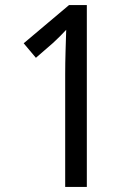

<svg xmlns="http://www.w3.org/2000/svg" viewBox="-20 -734 540 754"><path d="M236 0V-443Q236 -485 237.5 -535Q239 -585 240 -617Q227 -603 217 -593Q207 -583 189 -566L121 -507L73 -564L251 -714H321V0Z"/></svg>

Font: Noto Sans Bengali UI SemiCondensed
Style: Regular
Weight: 400
Width: 4
Designer: Jelle Bosma - Monotype Design Team
Foundry: Monotype Imaging Inc.
Version: Version 2.003